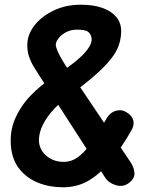

<svg xmlns="http://www.w3.org/2000/svg" viewBox="-20 -791 661 816"><path d="M248 5Q191 5 143 -14Q95 -33 64 -71Q33 -109 27 -164Q20 -231 44 -286Q68 -341 110 -384.5Q152 -428 197 -457L239 -485Q312 -533 344 -571Q376 -609 368 -634Q365 -648 353.5 -656.5Q342 -665 307 -665Q281 -665 260.5 -654Q240 -643 228.5 -628Q217 -613 217 -600Q218 -589 226 -571Q234 -553 247 -531.5Q260 -510 276 -486.5Q292 -463 307 -441L536 -100Q550 -78 551.5 -55Q553 -32 526 -12Q502 5 472.5 -4Q443 -13 429 -33L149 -467Q138 -484 125.5 -504Q113 -524 104.5 -547.5Q96 -571 96 -599Q96 -644 126.5 -683Q157 -722 208.5 -746.5Q260 -771 324 -771Q377 -771 415 -757.5Q453 -744 474 -719Q495 -694 495 -659Q495 -617 477 -580Q459 -543 414.5 -499.5Q370 -456 290 -396L266 -378Q224 -346 196 -312Q168 -278 155.5 -245.5Q143 -213 146 -185Q151 -149 180.5 -126Q210 -103 251 -103Q283 -103 310.5 -122.5Q338 -142 367 -183Q396 -224 434 -289Q448 -313 471.5 -320Q495 -327 514 -316Q540 -302 546 -280.5Q552 -259 538 -236Q498 -166 454.5 -111.5Q411 -57 361 -26Q311 5 248 5Z"/></svg>

Font: Edu NSW ACT Foundation
Style: Bold
Weight: 700
Version: Version 1.003